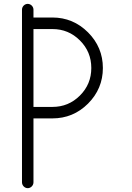

<svg xmlns="http://www.w3.org/2000/svg" viewBox="-20 -857 686 997"><path d="M94.2 89.8C94.2 106 107.9 120.1 124 120.1C140.1 120.1 153.8 106 153.8 89.8V-242.2H252C323.7 -242.2 385.7 -267.6 437 -318.8C488.3 -370.1 514.2 -432.1 514.2 -503.9C514.2 -575.7 488.3 -637.7 437 -689C385.7 -740.2 323.7 -766.1 252 -766.1H153.8V-807.1C153.8 -822.8 140.1 -836.9 124 -836.9C107.9 -836.9 94.2 -823.2 94.2 -807.1ZM153.8 -706.1H252C308.1 -706.1 355.5 -686.5 395 -647C434.6 -607.4 454.1 -560.1 454.1 -503.9C454.1 -447.8 434.6 -400.4 395 -360.8C355.5 -321.3 308.1 -301.8 252 -301.8H153.8Z"/></svg>

Font: Nemoy
Style: Medium
Weight: 500
Designer: BSozoo
Foundry: BSozoo
Version: Version 001.000